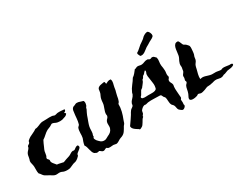

<svg xmlns="http://www.w3.org/2000/svg" viewBox="-88 -1278 2358 1863"><g transform="rotate(-30 1091.0 -347.0)"><path d="M547.9 -511.7Q549.8 -501 543.5 -493.7Q537.1 -486.3 527.3 -484.4Q529.3 -477.5 534.2 -476.1Q539.1 -474.6 541 -469.7Q533.2 -454.1 515.1 -446.8Q497.1 -439.5 477.5 -434.6Q465.8 -432.6 452.6 -432.6Q439.5 -432.6 427.7 -434.6Q411.1 -437.5 396.5 -445.8Q381.8 -454.1 368.2 -452.1Q364.3 -451.2 359.9 -447.3Q355.5 -443.4 350.6 -441.4Q340.8 -434.6 326.7 -430.2Q312.5 -425.8 304.7 -420.9Q282.2 -408.2 262.7 -389.6Q243.2 -371.1 221.7 -357.4Q213.9 -341.8 206.5 -326.7Q199.2 -311.5 191.4 -292Q187.5 -283.2 183.1 -273.9Q178.7 -264.6 176.8 -255.9Q174.8 -247.1 173.3 -234.4Q171.9 -221.7 168.9 -210.9Q167 -203.1 162.6 -197.3Q158.2 -191.4 159.2 -182.6Q161.1 -174.8 167.5 -169.9Q173.8 -165 175.8 -158.2Q177.7 -154.3 176.3 -149.9Q174.8 -145.5 175.8 -140.6Q179.7 -124 192.9 -110.4Q206.1 -96.7 214.8 -84Q235.4 -82 251.5 -77.6Q267.6 -73.2 285.2 -70.3Q301.8 -78.1 318.8 -83Q335.9 -87.9 355.5 -94.7Q370.1 -99.6 384.3 -109.9Q398.4 -120.1 414.1 -122.1Q417 -122.1 420.9 -120.6Q424.8 -119.1 427.7 -120.1Q435.5 -121.1 441.4 -126Q447.3 -130.9 453.6 -135.3Q460 -139.6 467.3 -142.6Q474.6 -145.5 484.4 -143.6Q494.1 -127 487.8 -117.2Q481.4 -107.4 469.7 -99.1Q458 -90.8 446.8 -81.1Q435.5 -71.3 435.5 -55.7Q426.8 -45.9 414.1 -35.2Q401.4 -24.4 384.8 -17.6Q377.9 -15.6 370.6 -14.2Q363.3 -12.7 357.4 -10.7Q336.9 -2.9 319.3 5.9Q301.8 14.6 275.4 13.7Q259.8 13.7 247.1 10.7Q236.3 8.8 227.1 3.9Q217.8 -1 207 -2.9Q193.4 -4.9 179.7 -2.9Q166 -1 154.3 -2.9Q142.6 -4.9 129.9 -12.2Q117.2 -19.5 105.5 -27.3Q92.8 -34.2 81.5 -40.5Q70.3 -46.9 59.6 -52.7Q46.9 -61.5 38.6 -74.7Q30.3 -87.9 18.6 -98.6Q13.7 -118.2 14.6 -137.2Q15.6 -156.2 14.6 -175.8Q13.7 -193.4 8.3 -211.9Q2.9 -230.5 4.9 -245.1Q6.8 -252 9.8 -259.8Q12.7 -267.6 13.7 -276.4Q15.6 -290 18.1 -301.3Q20.5 -312.5 26.4 -323.2Q30.3 -330.1 35.6 -335.9Q41 -341.8 46.4 -347.7Q51.8 -353.5 55.7 -360.4Q59.6 -367.2 60.5 -377.9Q66.4 -385.7 74.7 -389.6Q83 -393.6 87.9 -401.4Q90.8 -406.2 90.8 -411.1Q90.8 -416 94.7 -420.9Q99.6 -426.8 109.4 -433.6Q119.1 -440.4 126 -445.3Q145.5 -456.1 167 -465.3Q188.5 -474.6 207 -488.3Q218.8 -488.3 230 -491.7Q241.2 -495.1 251.5 -499.5Q261.7 -503.9 272.5 -508.3Q283.2 -512.7 294.9 -514.6Q305.7 -515.6 318.4 -515.1Q331.1 -514.6 342.8 -515.6Q360.4 -516.6 378.4 -517.1Q396.5 -517.6 411.1 -515.6Q418 -514.6 424.8 -511.2Q431.6 -507.8 439.5 -507.8Q446.3 -507.8 453.6 -510.7Q460.9 -513.7 467.8 -514.6Q487.3 -516.6 507.8 -515.1Q528.3 -513.7 547.9 -511.7Z M1010.7 -548.8Q1018.6 -546.9 1018.6 -537.6Q1018.6 -528.3 1022.5 -523.4Q1032.2 -529.3 1046.9 -535.6Q1061.5 -542 1080.1 -539.1Q1085 -527.3 1085 -517.1Q1085 -506.8 1083 -497.1Q1081.1 -487.3 1078.1 -477.1Q1075.2 -466.8 1073.2 -455.1Q1071.3 -435.5 1068.4 -424.8Q1065.4 -414.1 1061.5 -399.4Q1056.6 -383.8 1054.2 -368.7Q1051.8 -353.5 1048.8 -339.8Q1045.9 -326.2 1041 -314.9Q1036.1 -303.7 1026.4 -294.9Q1027.3 -254.9 1017.1 -213.9Q1006.8 -172.9 993.2 -140.6Q989.3 -131.8 986.8 -122.1Q984.4 -112.3 981.4 -105.5Q978.5 -99.6 974.1 -94.2Q969.7 -88.9 964.8 -83Q951.2 -57.6 936 -35.6Q920.9 -13.7 893.6 -2.9Q885.7 0 879.4 2Q873 3.9 866.2 7.8Q857.4 12.7 843.3 21.5Q829.1 30.3 816.4 31.2Q809.6 31.2 800.8 28.3Q792 25.4 784.2 25.4Q775.4 25.4 765.1 26.9Q754.9 28.3 745.6 28.3Q736.3 28.3 728.5 26.4Q720.7 24.4 715.8 16.6Q704.1 14.6 694.3 21.5Q684.6 28.3 673.8 28.3Q662.1 27.3 653.8 19.5Q645.5 11.7 634.8 6.8Q627.9 10.7 622.1 10.3Q616.2 9.8 609.4 11.7Q603.5 7.8 597.7 6.3Q591.8 4.9 585.9 1Q575.2 -7.8 569.8 -22Q564.5 -36.1 560.5 -52.2Q556.6 -68.4 552.2 -83.5Q547.9 -98.6 539.1 -109.4Q542 -129.9 547.9 -147.5Q553.7 -165 560.5 -181.6Q563.5 -193.4 564 -207.5Q564.5 -221.7 564.9 -235.8Q565.4 -250 567.4 -264.2Q569.3 -278.3 574.2 -290Q576.2 -294.9 583 -300.3Q589.8 -305.7 592.8 -310.5Q595.7 -318.4 597.7 -328.6Q599.6 -338.9 601.6 -346.7Q603.5 -359.4 605.5 -377.9Q607.4 -396.5 608.4 -410.2Q610.4 -435.5 614.7 -458.5Q619.1 -481.4 636.7 -491.2Q651.4 -495.1 663.6 -502Q675.8 -508.8 696.3 -504.9Q701.2 -503.9 708.5 -501.5Q715.8 -499 721.7 -497.1Q735.4 -493.2 743.7 -490.7Q752 -488.3 753.9 -471.7Q754.9 -466.8 752.9 -455.6Q751 -444.3 748 -436.5Q746.1 -431.6 742.2 -427.7Q738.3 -423.8 736.3 -418.9Q734.4 -416 734.9 -412.1Q735.4 -408.2 733.4 -405.3Q731.4 -400.4 725.6 -389.6Q719.7 -378.9 717.8 -374Q711.9 -363.3 708 -351.6Q704.1 -339.8 699.2 -326.2Q693.4 -309.6 685.5 -289.1Q677.7 -268.6 672.9 -248Q668.9 -227.5 668.9 -209.5Q668.9 -191.4 666 -172.9Q664.1 -165 661.1 -158.2Q658.2 -151.4 660.2 -140.6Q649.4 -129.9 653.3 -119.1Q657.2 -108.4 665 -96.7Q670.9 -90.8 677.7 -83Q684.6 -75.2 693.4 -68.4Q702.1 -61.5 713.9 -58.1Q725.6 -54.7 740.2 -56.6Q750 -58.6 760.7 -64.5Q771.5 -70.3 780.3 -75.2Q799.8 -83 814.5 -95.2Q829.1 -107.4 835.9 -127Q839.8 -136.7 840.3 -146Q840.8 -155.3 840.3 -164.6Q839.8 -173.8 840.3 -184.1Q840.8 -194.3 845.7 -206.1Q850.6 -216.8 860.4 -225.6Q870.1 -234.4 873 -246.1Q875 -252 873.5 -257.3Q872.1 -262.7 872.1 -268.6Q872.1 -282.2 876 -295.9Q879.9 -309.6 885.3 -323.7Q890.6 -337.9 895 -351.6Q899.4 -365.2 900.4 -378.9Q901.4 -391.6 902.3 -400.4Q903.3 -409.2 904.8 -416.5Q906.2 -423.8 908.2 -431.2Q910.2 -438.5 915 -448.2Q919.9 -457 923.8 -467.3Q927.7 -477.5 929.7 -493.2Q931.6 -498 931.6 -505.4Q931.6 -512.7 934.6 -518.6Q938.5 -527.3 947.3 -532.7Q956.1 -538.1 966.8 -541Q977.5 -543.9 989.3 -545.4Q1001 -546.9 1010.7 -548.8Z M1274.4 -445.3Q1293 -458 1306.6 -474.6Q1320.3 -491.2 1333 -507.8Q1340.8 -506.8 1346.7 -510.7Q1352.5 -514.6 1359.4 -516.6Q1373 -520.5 1387.2 -516.1Q1401.4 -511.7 1415 -512.7Q1431.6 -514.6 1446.8 -521.5Q1461.9 -528.3 1482.4 -528.3Q1489.3 -528.3 1495.1 -523.9Q1501 -519.5 1506.8 -518.6Q1514.6 -516.6 1521 -520.5Q1527.3 -524.4 1535.2 -524.4Q1548.8 -524.4 1556.2 -515.6Q1563.5 -506.8 1573.2 -498Q1578.1 -475.6 1574.2 -454.1Q1570.3 -432.6 1572.3 -410.2Q1574.2 -395.5 1576.7 -381.8Q1579.1 -368.2 1579.1 -353.5Q1580.1 -340.8 1577.6 -326.7Q1575.2 -312.5 1576.2 -298.8Q1577.1 -293.9 1579.1 -289.1Q1581.1 -284.2 1580.1 -279.3Q1578.1 -268.6 1571.3 -262.7Q1564.5 -256.8 1563.5 -247.1Q1561.5 -232.4 1569.8 -219.7Q1578.1 -207 1580.1 -193.4Q1581.1 -187.5 1579.1 -180.7Q1577.1 -173.8 1577.1 -168Q1575.2 -146.5 1577.6 -120.1Q1580.1 -93.8 1581.1 -71.3Q1581.1 -63.5 1582.5 -55.7Q1584 -47.9 1582 -43Q1581.1 -38.1 1577.6 -35.2Q1574.2 -32.2 1572.3 -28.3Q1571.3 -23.4 1572.8 -14.6Q1574.2 -5.9 1574.2 2Q1574.2 8.8 1573.2 15.1Q1572.3 21.5 1572.3 26.4Q1573.2 29.3 1574.7 32.7Q1576.2 36.1 1575.2 39.1Q1573.2 47.9 1562 58.1Q1550.8 68.4 1539.1 67.4Q1533.2 66.4 1522 58.1Q1510.7 49.8 1505.9 44.9Q1497.1 34.2 1495.1 17.6Q1493.2 1 1486.3 -12.7Q1483.4 -17.6 1478 -22Q1472.7 -26.4 1468.8 -32.2Q1462.9 -43 1460.9 -54.2Q1459 -65.4 1458.5 -76.7Q1458 -87.9 1457 -99.1Q1456.1 -110.4 1452.1 -122.1Q1450.2 -126 1446.3 -128.9Q1442.4 -131.8 1439.5 -136.7Q1433.6 -146.5 1431.6 -153.3Q1429.7 -160.2 1418.9 -164.1Q1384.8 -164.1 1350.1 -166Q1315.4 -168 1282.2 -164.1Q1274.4 -163.1 1268.6 -160.6Q1262.7 -158.2 1254.9 -157.2Q1251 -157.2 1247.1 -158.2Q1243.2 -159.2 1240.2 -159.2Q1226.6 -157.2 1213.9 -147Q1201.2 -136.7 1194.3 -127Q1190.4 -121.1 1189.9 -112.8Q1189.5 -104.5 1186.5 -96.7Q1183.6 -88.9 1176.8 -82.5Q1169.9 -76.2 1171.9 -66.4Q1161.1 -58.6 1153.8 -46.9Q1146.5 -35.2 1139.6 -22.9Q1132.8 -10.7 1124.5 0Q1116.2 10.7 1104.5 15.6Q1099.6 17.6 1095.2 20.5Q1090.8 23.4 1085.9 23.4Q1081.1 22.5 1080.6 20.5Q1080.1 18.6 1074.2 14.6Q1068.4 10.7 1060.1 5.9Q1051.8 1 1043.9 -4.9Q1036.1 -10.7 1029.8 -17.1Q1023.4 -23.4 1020.5 -29.3Q1012.7 -45.9 1017.6 -53.2Q1022.5 -60.5 1030.3 -71.3Q1041 -86.9 1054.7 -106.4Q1068.4 -126 1079.1 -143.6Q1085 -153.3 1089.4 -162.1Q1093.8 -170.9 1100.6 -178.7Q1108.4 -189.5 1120.6 -196.3Q1132.8 -203.1 1137.7 -213.9Q1139.6 -218.8 1139.6 -224.1Q1139.6 -229.5 1141.6 -235.4Q1149.4 -254.9 1166 -270.5Q1182.6 -286.1 1191.4 -305.7Q1193.4 -310.5 1193.8 -314.9Q1194.3 -319.3 1196.3 -324.2Q1211.9 -360.4 1234.9 -388.7Q1257.8 -417 1274.4 -445.3ZM1411.1 -448.2Q1399.4 -439.5 1391.1 -428.2Q1382.8 -417 1369.1 -411.1Q1365.2 -402.3 1359.9 -394.5Q1354.5 -386.7 1345.7 -381.8Q1342.8 -366.2 1334 -355Q1325.2 -343.8 1317.4 -333Q1313.5 -329.1 1310.5 -324.7Q1307.6 -320.3 1303.7 -315.4Q1298.8 -310.5 1293.9 -308.1Q1289.1 -305.7 1285.2 -301.8Q1279.3 -293.9 1272.5 -280.3Q1265.6 -266.6 1259.8 -257.8Q1254.9 -252.9 1250 -248Q1245.1 -243.2 1247.1 -235.4Q1250 -227.5 1258.8 -225.1Q1267.6 -222.7 1278.8 -222.2Q1290 -221.7 1300.8 -222.7Q1311.5 -223.6 1318.4 -223.6Q1332 -223.6 1346.2 -223.1Q1360.4 -222.7 1373.5 -223.6Q1386.7 -224.6 1397 -228.5Q1407.2 -232.4 1413.1 -240.2Q1422.9 -271.5 1418 -303.2Q1413.1 -335 1409.2 -366.2Q1407.2 -375 1406.2 -385.7Q1405.3 -396.5 1406.2 -405.3Q1407.2 -415 1412.6 -424.3Q1418 -433.6 1414.1 -446.3ZM1441.4 -592.8Q1439.5 -601.6 1433.1 -611.8Q1426.8 -622.1 1430.7 -632.8Q1450.2 -643.6 1465.3 -658.2Q1480.5 -672.9 1499 -687.5Q1512.7 -698.2 1520.5 -702.1Q1528.3 -706.1 1541 -716.8Q1548.8 -721.7 1554.2 -728.5Q1559.6 -735.4 1566.4 -740.2Q1572.3 -744.1 1579.6 -749Q1586.9 -753.9 1595.2 -756.8Q1603.5 -759.8 1610.8 -760.7Q1618.2 -761.7 1623 -758.8Q1631.8 -753.9 1639.6 -736.3Q1647.5 -718.8 1644.5 -705.1Q1643.6 -699.2 1637.7 -693.8Q1631.8 -688.5 1624 -683.6Q1616.2 -678.7 1606.9 -674.3Q1597.7 -669.9 1590.8 -666Q1575.2 -655.3 1564 -649.4Q1552.7 -643.6 1538.1 -634.8Q1526.4 -627 1516.1 -618.2Q1505.9 -609.4 1494.1 -602.1Q1482.4 -594.7 1469.7 -591.3Q1457 -587.9 1441.4 -592.8Z M1863.3 -8.8Q1856.4 -9.8 1843.3 -3.9Q1830.1 2 1819.3 5.9Q1808.6 8.8 1795.9 12.7Q1783.2 16.6 1771.5 15.6Q1763.7 14.6 1756.8 11.2Q1750 7.8 1744.1 8.8Q1739.3 8.8 1735.4 12.7Q1731.4 16.6 1725.6 18.6Q1714.8 22.5 1700.2 24.9Q1685.5 27.3 1671.9 26.4Q1658.2 25.4 1649.9 19Q1641.6 12.7 1644.5 -1Q1646.5 -9.8 1651.9 -19Q1657.2 -28.3 1662.1 -40Q1669.9 -60.5 1673.8 -83.5Q1677.7 -106.4 1684.6 -120.1Q1688.5 -127.9 1696.3 -134.8Q1704.1 -141.6 1705.1 -149.4Q1706.1 -155.3 1703.1 -159.2Q1700.2 -163.1 1700.2 -169.9Q1700.2 -174.8 1702.6 -180.2Q1705.1 -185.5 1706.1 -193.4Q1707 -201.2 1706.1 -207.5Q1705.1 -213.9 1707 -218.8Q1709 -224.6 1712.9 -230Q1716.8 -235.4 1721.2 -240.7Q1725.6 -246.1 1728.5 -252.9Q1731.4 -259.8 1731.4 -268.6Q1731.4 -273.4 1734.4 -284.7Q1737.3 -295.9 1736.3 -301.8Q1733.4 -322.3 1736.8 -335.9Q1740.2 -349.6 1745.6 -360.8Q1751 -372.1 1757.3 -383.8Q1763.7 -395.5 1766.6 -412.1Q1770.5 -432.6 1772.5 -455.1Q1774.4 -477.5 1779.8 -495.6Q1785.2 -513.7 1796.4 -524.4Q1807.6 -535.2 1831.1 -532.2Q1840.8 -520.5 1844.2 -509.8Q1847.7 -499 1854.5 -485.4Q1857.4 -477.5 1870.1 -471.7Q1882.8 -465.8 1887.7 -459Q1892.6 -453.1 1898.9 -446.8Q1905.3 -440.4 1907.2 -433.6Q1910.2 -420.9 1908.7 -404.3Q1907.2 -387.7 1906.2 -374Q1905.3 -366.2 1904.3 -357.9Q1903.3 -349.6 1901.4 -343.8Q1899.4 -336.9 1897 -332Q1894.5 -327.1 1893.6 -322.3Q1891.6 -312.5 1891.1 -305.2Q1890.6 -297.9 1888.7 -291Q1883.8 -276.4 1874.5 -265.6Q1865.2 -254.9 1860.4 -240.2Q1857.4 -233.4 1856 -224.6Q1854.5 -215.8 1852.5 -208Q1846.7 -186.5 1839.8 -159.2Q1833 -131.8 1835 -106.4Q1842.8 -108.4 1848.6 -109.4Q1854.5 -110.4 1859.4 -110.8Q1864.3 -111.3 1870.6 -110.4Q1877 -109.4 1886.7 -107.4Q1901.4 -103.5 1918.9 -97.7Q1936.5 -91.8 1955.1 -89.8Q1968.8 -88.9 1982.9 -89.8Q1997.1 -90.8 2010.7 -88.9Q2024.4 -86.9 2036.6 -84.5Q2048.8 -82 2059.6 -84Q2064.5 -85.9 2066.9 -87.4Q2069.3 -88.9 2073.2 -89.8Q2088.9 -92.8 2109.4 -89.4Q2129.9 -85.9 2147.5 -84Q2150.4 -84 2156.2 -84.5Q2162.1 -85 2168 -84.5Q2173.8 -84 2177.7 -81.1Q2181.6 -78.1 2181.6 -72.3Q2180.7 -63.5 2168.5 -58.6Q2156.2 -53.7 2148.4 -51.8Q2136.7 -48.8 2126.5 -48.8Q2116.2 -48.8 2104.5 -45.9Q2093.8 -43 2085.4 -38.6Q2077.1 -34.2 2068.4 -32.2Q2065.4 -30.3 2062.5 -30.8Q2059.6 -31.2 2055.7 -30.3Q2049.8 -28.3 2042 -23.9Q2034.2 -19.5 2029.3 -18.6Q2011.7 -14.6 1991.7 -20.5Q1971.7 -26.4 1951.2 -24.4Q1943.4 -23.4 1935.5 -21Q1927.7 -18.6 1919.9 -16.6Q1912.1 -14.6 1904.3 -13.7Q1896.5 -12.7 1890.6 -10.7Z"/></g></svg>

Font: Trade Winds
Style: Regular
Weight: 400
Designer: Squid
Foundry: Font Diner, Inc DBA Sideshow
Version: Version 1.000